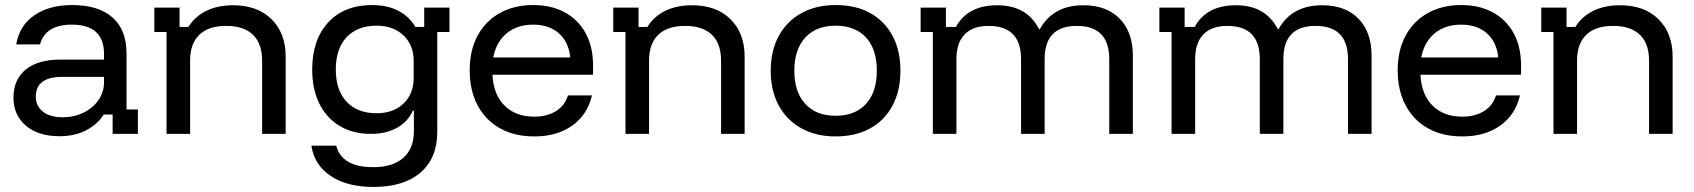

<svg xmlns="http://www.w3.org/2000/svg" viewBox="-20 -530 6705 760"><path d="M215.8 9.2Q130.8 9.2 82.1 -32.9Q33.3 -75 33.3 -143.3Q33.3 -215 81.7 -254.6Q130 -294.2 220.8 -294.2H391.7V-316.7Q391.7 -432.5 264.2 -432.5Q160 -432.5 138.3 -354.2H44.2Q56.7 -428.3 115.4 -469.2Q174.2 -510 265.8 -510Q370 -510 425.4 -460.8Q480.8 -411.7 480.8 -319.2V-96.7H525.8V0H425.8V-76.7H390.8Q365 -36.7 320 -13.8Q275 9.2 215.8 9.2ZM228.3 -65.8Q273.3 -65.8 310.8 -84.2Q348.3 -102.5 370 -134.2Q391.7 -165.8 391.7 -203.3V-225.8H226.7Q121.7 -225.8 121.7 -147.5Q121.7 -110 150 -87.9Q178.3 -65.8 228.3 -65.8Z M639.2 0V-403.3H590.8V-500H690.8V-423.3H725.8Q751.7 -465 796.7 -487.1Q841.7 -509.2 902.5 -509.2Q999.2 -509.2 1055 -453.8Q1110.8 -398.3 1110.8 -305.8V0H1017.5V-290Q1017.5 -357.5 981.2 -392.5Q945 -427.5 875 -427.5Q805.8 -427.5 769.2 -392.5Q732.5 -357.5 732.5 -290V0Z M1458.3 210Q1354.2 210 1289.2 166.7Q1224.2 123.3 1212.5 46.7H1310.8Q1333.3 131.7 1456.7 131.7Q1535 131.7 1576.7 94.6Q1618.3 57.5 1618.3 -10.8V-91.7H1614.2Q1594.2 -47.5 1550.8 -23.8Q1507.5 0 1448.3 0Q1377.5 0 1325 -31.2Q1272.5 -62.5 1244.2 -119.6Q1215.8 -176.7 1215.8 -255Q1215.8 -372.5 1279.2 -441.2Q1342.5 -510 1452.5 -510Q1512.5 -510 1555.8 -487.9Q1599.2 -465.8 1624.2 -423.3H1659.2V-500H1759.2V-403.3H1710.8V-6.7Q1710.8 95.8 1644.6 152.9Q1578.3 210 1458.3 210ZM1470.8 -81.7Q1536.7 -81.7 1577.1 -120Q1617.5 -158.3 1617.5 -221.7V-288.3Q1617.5 -351.7 1577.1 -390Q1536.7 -428.3 1470.8 -428.3Q1395 -428.3 1352.1 -382.9Q1309.2 -337.5 1309.2 -255Q1309.2 -172.5 1352.1 -127.1Q1395 -81.7 1470.8 -81.7Z M2095 10Q2016.7 10 1959.2 -22.1Q1901.7 -54.2 1870.4 -113.3Q1839.2 -172.5 1839.2 -251.7Q1839.2 -330.8 1870.4 -388.8Q1901.7 -446.7 1958.3 -478.3Q2015 -510 2090.8 -510Q2163.3 -510 2216.2 -480.8Q2269.2 -451.7 2298.3 -398.3Q2327.5 -345 2327.5 -271.7V-234.2H1929.2Q1933.3 -155.8 1977.1 -112.1Q2020.8 -68.3 2094.2 -68.3Q2145 -68.3 2180 -89.6Q2215 -110.8 2228.3 -152.5H2323.3Q2305 -75 2244.6 -32.5Q2184.2 10 2095 10ZM1932.5 -302.5H2237.5Q2230.8 -364.2 2192.1 -398.3Q2153.3 -432.5 2090 -432.5Q2027.5 -432.5 1985.8 -398.3Q1944.2 -364.2 1932.5 -302.5Z M2455.8 0V-403.3H2407.5V-500H2507.5V-423.3H2542.5Q2568.3 -465 2613.3 -487.1Q2658.3 -509.2 2719.2 -509.2Q2815.8 -509.2 2871.7 -453.8Q2927.5 -398.3 2927.5 -305.8V0H2834.2V-290Q2834.2 -357.5 2797.9 -392.5Q2761.7 -427.5 2691.7 -427.5Q2622.5 -427.5 2585.8 -392.5Q2549.2 -357.5 2549.2 -290V0Z M3287.5 10Q3210 10 3152.1 -22.1Q3094.2 -54.2 3062.5 -112.5Q3030.8 -170.8 3030.8 -250Q3030.8 -329.2 3062.5 -387.5Q3094.2 -445.8 3152.1 -477.9Q3210 -510 3287.5 -510Q3367.5 -510 3424.6 -478.3Q3481.7 -446.7 3512.9 -388.3Q3544.2 -330 3544.2 -250Q3544.2 -170.8 3512.9 -112.1Q3481.7 -53.3 3424.2 -21.7Q3366.7 10 3287.5 10ZM3287.5 -71.7Q3365 -71.7 3407.9 -118.8Q3450.8 -165.8 3450.8 -250Q3450.8 -335 3407.9 -381.7Q3365 -428.3 3287.5 -428.3Q3210.8 -428.3 3167.5 -381.2Q3124.2 -334.2 3124.2 -250Q3124.2 -165.8 3167.5 -118.8Q3210.8 -71.7 3287.5 -71.7Z M3672.5 0V-403.3H3624.2V-500H3724.2V-423.3H3764.2Q3785.8 -465 3827.1 -487.1Q3868.3 -509.2 3926.7 -509.2Q3985.8 -509.2 4027.1 -485.8Q4068.3 -462.5 4093.3 -414.2H4095.8Q4148.3 -509.2 4268.3 -509.2Q4360.8 -509.2 4412.5 -455.8Q4464.2 -402.5 4464.2 -309.2V0H4370.8V-295.8Q4370.8 -427.5 4242.5 -427.5Q4115 -427.5 4115 -295.8V0H4021.7V-295.8Q4021.7 -427.5 3893.3 -427.5Q3830.8 -427.5 3798.3 -393.8Q3765.8 -360 3765.8 -295.8V0Z M4617.5 0V-403.3H4569.2V-500H4669.2V-423.3H4709.2Q4730.8 -465 4772.1 -487.1Q4813.3 -509.2 4871.7 -509.2Q4930.8 -509.2 4972.1 -485.8Q5013.3 -462.5 5038.3 -414.2H5040.8Q5093.3 -509.2 5213.3 -509.2Q5305.8 -509.2 5357.5 -455.8Q5409.2 -402.5 5409.2 -309.2V0H5315.8V-295.8Q5315.8 -427.5 5187.5 -427.5Q5060 -427.5 5060 -295.8V0H4966.7V-295.8Q4966.7 -427.5 4838.3 -427.5Q4775.8 -427.5 4743.3 -393.8Q4710.8 -360 4710.8 -295.8V0Z M5768.3 10Q5690 10 5632.5 -22.1Q5575 -54.2 5543.8 -113.3Q5512.5 -172.5 5512.5 -251.7Q5512.5 -330.8 5543.8 -388.8Q5575 -446.7 5631.7 -478.3Q5688.3 -510 5764.2 -510Q5836.7 -510 5889.6 -480.8Q5942.5 -451.7 5971.7 -398.3Q6000.8 -345 6000.8 -271.7V-234.2H5602.5Q5606.7 -155.8 5650.4 -112.1Q5694.2 -68.3 5767.5 -68.3Q5818.3 -68.3 5853.3 -89.6Q5888.3 -110.8 5901.7 -152.5H5996.7Q5978.3 -75 5917.9 -32.5Q5857.5 10 5768.3 10ZM5605.8 -302.5H5910.8Q5904.2 -364.2 5865.4 -398.3Q5826.7 -432.5 5763.3 -432.5Q5700.8 -432.5 5659.2 -398.3Q5617.5 -364.2 5605.8 -302.5Z M6129.2 0V-403.3H6080.8V-500H6180.8V-423.3H6215.8Q6241.7 -465 6286.7 -487.1Q6331.7 -509.2 6392.5 -509.2Q6489.2 -509.2 6545 -453.8Q6600.8 -398.3 6600.8 -305.8V0H6507.5V-290Q6507.5 -357.5 6471.2 -392.5Q6435 -427.5 6365 -427.5Q6295.8 -427.5 6259.2 -392.5Q6222.5 -357.5 6222.5 -290V0Z"/></svg>

Font: Funnel Display Light
Style: Regular
Weight: 400
Version: Version 1.000